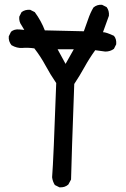

<svg xmlns="http://www.w3.org/2000/svg" viewBox="-20 -796 540 822"><path d="M234.4 5.9 214.8 -3.9Q205.1 -19.5 203.1 -37.1Q209 -110.4 220.7 -440.4Q195.3 -477.5 174.8 -515.6Q154.3 -553.7 127 -588.9Q99.6 -592.8 76.2 -590.8Q52.7 -588.9 29.3 -602.5Q15.6 -619.1 17.6 -640.6L27.3 -660.2Q41 -671.9 62.5 -669.9L84 -668L72.3 -687.5Q60.5 -703.1 62.5 -724.6L72.3 -744.1Q87.9 -755.9 109.4 -753.9L128.9 -744.1Q156.2 -707 171.9 -666L338.9 -662.1Q348.6 -687.5 357.4 -713.9Q366.2 -740.2 379.9 -763.7Q395.5 -777.3 417 -775.4L436.5 -765.6Q448.2 -750 446.3 -728.5L420.9 -658.2Q434.6 -658.2 467.8 -642.6Q479.5 -628.9 477.5 -606.4L467.8 -586.9Q452.1 -575.2 430.7 -575.2L387.7 -581.1Q362.3 -545.9 341.8 -508.8Q321.3 -471.7 297.9 -436.5Q286.1 -118.2 284.2 -27.3L272.5 -5.9Q256.8 7.8 234.4 5.9ZM295.9 -585H226.6L260.7 -522.5Z"/></svg>

Font: JasonHandwriting2
Style: Regular
Weight: 400
Version: Version 1.05.10